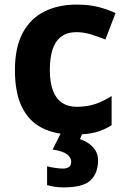

<svg xmlns="http://www.w3.org/2000/svg" viewBox="-20 -576 554 836"><path d="M300 10Q219 10 162 -19.5Q105 -49 75 -111Q45 -173 45 -270Q45 -370 79 -433Q113 -496 173.5 -526Q234 -556 313 -556Q369 -556 410.5 -545Q452 -534 483 -519L439 -404Q404 -418 373.5 -427Q343 -436 313 -436Q274 -436 248 -417.5Q222 -399 209.5 -362.5Q197 -326 197 -271Q197 -217 210.5 -181.5Q224 -146 250 -128.5Q276 -111 313 -111Q360 -111 396 -123.5Q432 -136 466 -158V-31Q432 -9 394.5 0.5Q357 10 300 10ZM407 122Q407 178 374.5 209Q342 240 256 240Q234 240 216.5 237Q199 234 185 230V148Q199 152 219.5 155Q240 158 255 158Q269 158 279.5 151.5Q290 145 290 128Q290 110 272 96Q254 82 209 75L247 0H341L328 30Q348 36 366 48.5Q384 61 395.5 79Q407 97 407 122Z"/></svg>

Font: Noto Sans Thai
Style: Bold
Weight: 700
Designer: Monotype Design Team
Foundry: Monotype Imaging Inc.
Version: Version 2.001